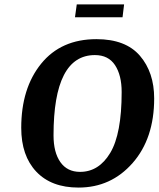

<svg xmlns="http://www.w3.org/2000/svg" viewBox="-20 -837 717 868"><path d="M677 -392Q677 -211 579.5 -100Q482 11 335 11Q212 11 144 -61Q76 -133 76 -259Q76 -438 166 -549Q256 -660 416 -660Q548 -660 612.5 -585Q677 -510 677 -392ZM530 -421Q530 -497 500 -542.5Q470 -588 409 -588Q222 -588 222 -225Q222 -148 253 -104Q284 -60 342 -60Q427 -60 478.5 -146Q530 -232 530 -421ZM541 -817 534 -759H319L327 -817Z"/></svg>

Font: Arsenal
Style: Bold Italic
Weight: 700
Italic angle: -9°
Designer: Andrij Shevchenko
Foundry: Stairsfor.com
Version: Version 1.000